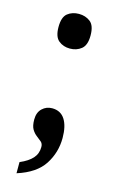

<svg xmlns="http://www.w3.org/2000/svg" viewBox="-110 -583 466 781"><g transform="rotate(15 123.0 -192.0)"><path d="M122 -392Q94 -392 74.5 -408Q55 -424 55 -465Q55 -507 74.5 -522.5Q94 -538 122 -538Q150 -538 170 -522.5Q190 -507 190 -465Q190 -424 170 -408Q150 -392 122 -392ZM44 154V107Q79 92 96.5 72.5Q114 53 114 25Q114 11 105.5 3.5Q97 -4 85.5 -12.5Q74 -21 65.5 -35Q57 -49 57 -76Q57 -106 74.5 -122.5Q92 -139 116 -139Q152 -139 170 -111Q188 -83 188 -33Q188 28 155.5 78.5Q123 129 44 154Z"/></g></svg>

Font: Noto Serif Tamil ExtraCondensed
Style: Bold
Weight: 700
Width: 2
Designer: Indian Type Foundry, Tom Grace, and the Monotype Design Team
Foundry: Monotype Imaging Inc.
Version: Version 2.004; ttfautohint (v1.8.4.7-5d5b)